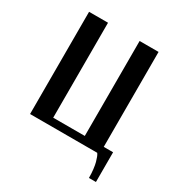

<svg xmlns="http://www.w3.org/2000/svg" viewBox="-195 -843 1079 1139"><g transform="rotate(30 345.0 -273.0)"><path d="M85 0V-700.2H214.8V-49.8H431.2V-700.2H561V-49.8H625V153.8H577.1Q577.1 122.1 573.7 94.5Q570.3 66.9 565.7 50.3Q561 33.7 556.4 21.7Q551.8 9.8 548.3 4.9L544.9 0Z"/></g></svg>

Font: Pfennig
Style: Bold
Weight: 700
Version: Version 20120410 ; ttfautohint (v0.8)